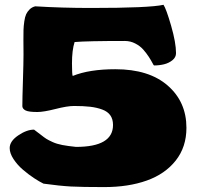

<svg xmlns="http://www.w3.org/2000/svg" viewBox="-20 -760 813 793"><path d="M159.7 -1.5Q142.6 -9.8 120.4 -24.4Q98.1 -39.1 75 -58.8Q51.8 -78.6 35.9 -102.8Q20 -127 20 -148.4Q20 -176.8 55.2 -200.7Q90.3 -224.6 120.6 -224.6Q130.4 -217.8 147 -204.6Q163.6 -191.4 171.9 -186.3Q180.2 -181.2 197.3 -173.3Q214.4 -165.5 237.3 -161.1Q260.3 -156.7 293.9 -153.3Q446.8 -153.3 446.8 -243.7Q446.8 -267.6 435.8 -283.4Q424.8 -299.3 402.3 -307.6Q379.9 -315.9 352.5 -319.1Q325.2 -322.3 285.6 -322.3Q257.8 -322.3 209 -309.8Q160.2 -297.4 134.3 -297.4Q98.6 -297.4 85.9 -303.7Q73.2 -310.1 72.3 -320.8Q72.3 -354 74.7 -427.2Q77.1 -500.5 77.1 -534.2Q77.1 -545.9 76.9 -565.9Q76.7 -585.9 76.7 -594.2Q76.7 -620.6 77.1 -636.5Q77.6 -652.3 80.3 -671.4Q83 -690.4 88.1 -701.4Q93.3 -712.4 102.5 -721.4Q111.8 -730.5 125.5 -733.9Q236.3 -727.1 355 -727.1Q597.7 -727.1 655.3 -740.2Q666.5 -723.6 686.8 -653.6Q707 -583.5 707 -540.5Q707 -523.4 692.4 -511.5Q677.7 -499.5 658 -494.6Q638.2 -489.7 616.2 -489.7Q614.7 -489.7 609.4 -500.2Q604 -510.7 594.5 -525.4Q585 -540 572 -554.9Q559.1 -569.8 538.8 -580.3Q518.6 -590.8 495.6 -590.8Q340.8 -590.8 288.1 -586.4Q277.3 -553.2 277.3 -498Q277.3 -452.1 280.3 -446.3Q348.6 -474.1 456.5 -474.1Q595.2 -474.1 672.6 -406.7Q750 -339.4 750 -231.9Q750 -152.8 705.8 -96.9Q661.6 -41 585.9 -14.2Q510.3 12.7 410.2 12.7Q318.8 12.7 272.9 10.3Q227.1 7.8 159.7 -1.5Z"/></svg>

Font: Coustard Black
Style: Regular
Weight: 900
Foundry: vernon adams
Version: Version 1.001;